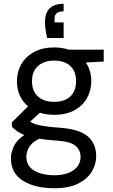

<svg xmlns="http://www.w3.org/2000/svg" viewBox="-20 -768 598 1020"><path d="M268 -158Q227 -158 192 -169L140 -122Q151 -114 167.5 -108.5Q184 -103 215 -98Q246 -93 302 -89Q405 -81 448 -42Q491 -3 491 62Q491 105 467.5 144Q444 183 395 207.5Q346 232 269 232Q166 232 102 192Q38 152 38 72Q38 44 53 10.5Q68 -23 109 -51Q86 -60 71 -71Q56 -82 43 -95V-118L129 -203Q70 -253 70 -337Q70 -386 93 -426.5Q116 -467 160.5 -491.5Q205 -516 268 -516Q310 -516 346 -504H531V-441L436 -436Q465 -393 465 -337Q465 -287 442 -246.5Q419 -206 375 -182Q331 -158 268 -158ZM268 -227Q322 -227 353 -255Q384 -283 384 -337Q384 -390 353 -418Q322 -446 268 -446Q215 -446 182.5 -418Q150 -390 150 -337Q150 -283 182 -255Q214 -227 268 -227ZM120 64Q120 114 162 138.5Q204 163 269 163Q332 163 370 136.5Q408 110 408 65Q408 30 382 7Q356 -16 283 -21Q228 -24 188 -31Q146 -9 133 16.5Q120 42 120 64ZM318 -748V-708Q270 -708 270 -670V-649H318V-566H230Q225 -592 222 -611Q219 -630 219 -650Q219 -701 245 -724.5Q271 -748 318 -748Z"/></svg>

Font: DM Sans
Style: Regular
Weight: 400
Designer: Colophon Foundry, Jonny Pinhorn
Foundry: Colophon Foundry
Version: Version 4.004; ttfautohint (v1.8.4.7-5d5b)